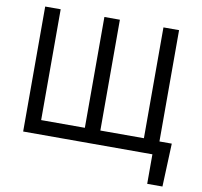

<svg xmlns="http://www.w3.org/2000/svg" viewBox="-92 -805 1123 1070"><g transform="rotate(10 469.5 -270.0)"><path d="M895.7 167.1H809.4V0H741.7V-77.3H905.4ZM165.7 -707.2V-80.1H413V-707.2H500.7V-80.1H747.2V-707.2H835.6V0H78V-707.2Z"/></g></svg>

Font: Pretendard Variable
Style: Regular
Weight: 400
Designer: Base glyphs from Inter by Rasmus Andersson; Hangul glyphs from Noto Sans CJK(Source Han Sans) by Jang Soo-young and Kang
Foundry: Kil Hyung-jin
Version: Version 1.100;FEAKit 1.0